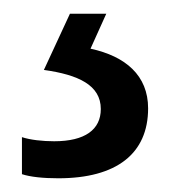

<svg xmlns="http://www.w3.org/2000/svg" viewBox="-20 -20 252 280"><path d="M196 138C196 90 163 62 112 51L135 0H82L44 82C94 89 127 104 127 139C127 169 104 186 59 186C42 186 24 184 12 180V234C24 238 43 240 65 240C150 240 196 204 196 138Z"/></svg>

Font: Noto Sans Oriya Cond
Style: Regular
Weight: 400
Width: 3
Designer: Amélie Bonet and Sol Matas
Foundry: Google LLC
Version: Version 2.006